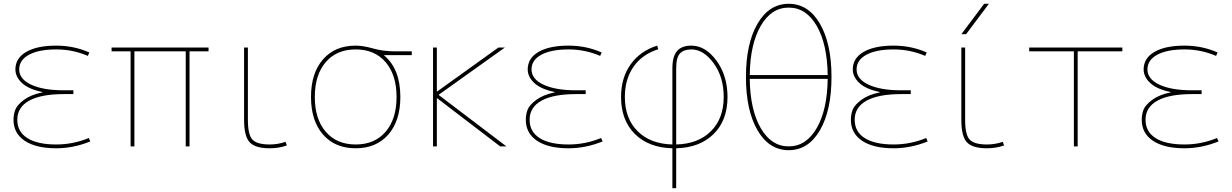

<svg xmlns="http://www.w3.org/2000/svg" viewBox="-20 -770 6481 1010"><path d="M203 -284V-286Q130 -301 95.5 -333.5Q61 -366 61 -405Q61 -464 118 -497Q175 -530 276 -530Q369 -530 450 -494L442 -476Q363 -510 276 -510Q184 -510 132.5 -482Q81 -454 81 -405Q81 -354 144 -324.5Q207 -295 316 -295H366V-275H316Q196 -275 133.5 -240.5Q71 -206 71 -140Q71 -77 124 -43.5Q177 -10 276 -10Q364 -10 447 -44L455 -26Q366 10 276 10Q169 10 110 -29.5Q51 -69 51 -140Q51 -168 60.5 -193Q70 -218 106.5 -245Q143 -272 203 -284Z M977 -500V0H957V-500H687V0H667V-500H567V-520H1077V-500Z M1284 -520V-140Q1284 -60 1308.5 -35Q1333 -10 1399 -10Q1442 -10 1482 -24L1489 -5Q1447 10 1399 10Q1322 10 1293 -22Q1264 -54 1264 -140V-520Z M2001 -480V-478Q2086 -407 2086 -260Q2086 -135 2023 -62.5Q1960 10 1851 10Q1742 10 1679 -62.5Q1616 -135 1616 -260Q1616 -385 1679 -457.5Q1742 -530 1851 -530Q1890 -530 1943 -515Q1996 -500 2056 -500H2146V-480ZM1693.5 -77Q1751 -10 1851 -10Q1951 -10 2008.5 -77Q2066 -144 2066 -260Q2066 -376 2008.5 -443Q1951 -510 1851 -510Q1751 -510 1693.5 -443Q1636 -376 1636 -260Q1636 -144 1693.5 -77Z M2278 -253V0H2258V-520H2278V-289H2280L2602 -520H2636L2287 -271L2644 0H2611L2280 -253Z M2898 -284V-286Q2825 -301 2790.5 -333.5Q2756 -366 2756 -405Q2756 -464 2813 -497Q2870 -530 2971 -530Q3064 -530 3145 -494L3137 -476Q3058 -510 2971 -510Q2879 -510 2827.5 -482Q2776 -454 2776 -405Q2776 -354 2839 -324.5Q2902 -295 3011 -295H3061V-275H3011Q2891 -275 2828.5 -240.5Q2766 -206 2766 -140Q2766 -77 2819 -43.5Q2872 -10 2971 -10Q3059 -10 3142 -44L3150 -26Q3061 10 2971 10Q2864 10 2805 -29.5Q2746 -69 2746 -140Q2746 -168 2755.5 -193Q2765 -218 2801.5 -245Q2838 -272 2898 -284Z M3443 -511Q3359 -485 3313 -419.5Q3267 -354 3267 -260Q3267 -147 3334 -80Q3401 -13 3517 -10V-410Q3517 -473 3541.5 -501.5Q3566 -530 3617 -530Q3691 -530 3749 -451Q3807 -372 3807 -260Q3807 -137 3734 -65Q3661 7 3537 10V220H3517V10Q3393 7 3320 -65Q3247 -137 3247 -260Q3247 -361 3297.5 -431.5Q3348 -502 3437 -530ZM3537 -10Q3653 -13 3720 -80Q3787 -147 3787 -260Q3787 -365 3734 -437.5Q3681 -510 3617 -510Q3577 -510 3557 -489Q3537 -468 3537 -410Z M3965 -645.5Q4026 -750 4129 -750Q4232 -750 4293 -645.5Q4354 -541 4354 -365Q4354 -189 4293 -84.5Q4232 20 4129 20Q4026 20 3965 -84.5Q3904 -189 3904 -365Q3904 -541 3965 -645.5ZM3924 -355Q3926 -193 3981.5 -96.5Q4037 0 4129 0Q4221 0 4276.5 -96.5Q4332 -193 4334 -355ZM3924 -375H4334Q4332 -537 4276.5 -633.5Q4221 -730 4129 -730Q4037 -730 3981.5 -633.5Q3926 -537 3924 -375Z M4608 -284V-286Q4535 -301 4500.5 -333.5Q4466 -366 4466 -405Q4466 -464 4523 -497Q4580 -530 4681 -530Q4774 -530 4855 -494L4847 -476Q4768 -510 4681 -510Q4589 -510 4537.5 -482Q4486 -454 4486 -405Q4486 -354 4549 -324.5Q4612 -295 4721 -295H4771V-275H4721Q4601 -275 4538.5 -240.5Q4476 -206 4476 -140Q4476 -77 4529 -43.5Q4582 -10 4681 -10Q4769 -10 4852 -44L4860 -26Q4771 10 4681 10Q4574 10 4515 -29.5Q4456 -69 4456 -140Q4456 -168 4465.5 -193Q4475 -218 4511.5 -245Q4548 -272 4608 -284Z M5057 -520V-140Q5057 -60 5081.5 -35Q5106 -10 5172 -10Q5215 -10 5255 -24L5262 -5Q5220 10 5172 10Q5095 10 5066 -22Q5037 -54 5037 -140V-520ZM5062 -590H5037L5157 -750H5182Z M5649 -500V0H5629V-500H5394V-520H5884V-500Z M6138 -284V-286Q6065 -301 6030.5 -333.5Q5996 -366 5996 -405Q5996 -464 6053 -497Q6110 -530 6211 -530Q6304 -530 6385 -494L6377 -476Q6298 -510 6211 -510Q6119 -510 6067.5 -482Q6016 -454 6016 -405Q6016 -354 6079 -324.5Q6142 -295 6251 -295H6301V-275H6251Q6131 -275 6068.5 -240.5Q6006 -206 6006 -140Q6006 -77 6059 -43.5Q6112 -10 6211 -10Q6299 -10 6382 -44L6390 -26Q6301 10 6211 10Q6104 10 6045 -29.5Q5986 -69 5986 -140Q5986 -168 5995.5 -193Q6005 -218 6041.5 -245Q6078 -272 6138 -284Z"/></svg>

Font: Mplus 1p Thin
Style: Regular
Weight: 250
Version: Version 1.061